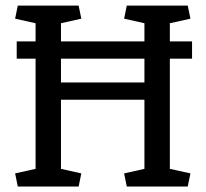

<svg xmlns="http://www.w3.org/2000/svg" viewBox="-20 -681 752 701"><path d="M507.3 -379.9V-466.8H202.6V-379.9ZM41 -529.8H109.9V-596.2L35.2 -612.8L44.9 -660.6H267.1L276.9 -612.8L202.6 -596.2V-529.8H507.3V-596.2L433.1 -612.8L442.9 -660.6H665.5L675.3 -612.8L600.1 -596.2V-529.8H681.2V-466.8H600.1V-64.5L675.3 -47.9L665.5 0H442.9L433.1 -47.9L507.3 -64.5V-316.9H202.6V-64.5L276.9 -47.9L267.1 0H44.9L35.2 -47.9L109.9 -64.5V-466.8H41Z"/></svg>

Font: NoticiaText-Regular
Style: Regular
Weight: 400
Designer: JM Sole
Foundry: JM Sole
Version: Version 1.003